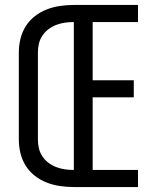

<svg xmlns="http://www.w3.org/2000/svg" viewBox="-20 -755 634 775"><path d="M278 0Q250 0 222.5 -4Q195 -8 169 -18Q143 -28 120.5 -45.5Q98 -63 83.5 -86.5Q69 -110 62.5 -137Q56 -164 56 -192V-543Q56 -571 62.5 -598Q69 -625 83.5 -648.5Q98 -672 120.5 -689.5Q143 -707 169 -717Q195 -727 222.5 -731Q250 -735 278 -735H537V-666H354V-431H520V-362H354V-69H537V0ZM278 -69V-666Q260 -666 242 -663.5Q224 -661 207 -654.5Q190 -648 175.5 -637Q161 -626 151 -611Q141 -596 137 -578.5Q133 -561 133 -543V-192Q133 -174 137 -156.5Q141 -139 151 -124Q161 -109 175.5 -98Q190 -87 207 -80.5Q224 -74 242 -71.5Q260 -69 278 -69Z"/></svg>

Font: Iosevka QP
Style: Regular
Weight: 400
Designer: Belleve Invis
Foundry: Belleve Invis
Version: Version 20.0.0; ttfautohint (v1.8.4)